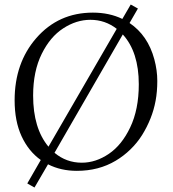

<svg xmlns="http://www.w3.org/2000/svg" viewBox="-20 -742 768 852"><path d="M44.9 -297.1Q44.9 -462.4 140.6 -572.5Q239.3 -686 392.1 -686Q465.3 -686 522.9 -658L560.1 -721.9L592 -704.1L554.9 -639.9Q636.2 -585 664.8 -479Q678 -429.9 678 -382.7Q678 -335.4 670.5 -295Q663.1 -254.6 647.7 -216.1Q632.3 -177.5 610.6 -142.8Q588.9 -108.2 558.8 -79Q528.8 -49.8 493.4 -28.8Q418.2 16.1 321 16.1Q249.8 16.1 193.1 -12.9L133.1 90.1L101.1 72L160.9 -32Q106.7 -70.6 75.8 -137.3Q44.9 -204.1 44.9 -297.1ZM127 -318.1Q127 -172.6 195.1 -91.1L498 -614Q446.5 -654.1 381.1 -654.1Q318.6 -654.1 260.3 -616Q202.6 -578.6 165.3 -503.2Q127 -426 127 -318.1ZM221.9 -64Q274.4 -20 343 -20Q405.3 -20 463.4 -59.6Q520.5 -98.4 557.6 -176.3Q595.9 -256.3 595.9 -367.9Q595.9 -511.2 524.9 -589.1Z"/></svg>

Font: Linden Hill
Style: Italic
Weight: 400
Italic angle: -5.60001°
Version: Version 1.201